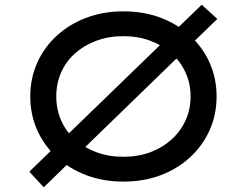

<svg xmlns="http://www.w3.org/2000/svg" viewBox="-20 -758 1040 812"><path d="M165 34 104 -32 833 -738 899 -678ZM502 10Q416 10 344 -17.5Q272 -45 219 -94Q166 -143 137 -208.5Q108 -274 108 -350Q108 -426 137 -491.5Q166 -557 219 -606Q272 -655 344 -682.5Q416 -710 502 -710Q588 -710 659.5 -683Q731 -656 784.5 -606.5Q838 -557 867 -491.5Q896 -426 896 -350Q896 -274 867 -208.5Q838 -143 784.5 -93.5Q731 -44 659.5 -17Q588 10 502 10ZM502 -95Q565 -95 616.5 -114.5Q668 -134 706 -168.5Q744 -203 765 -249.5Q786 -296 786 -350Q786 -404 765 -450.5Q744 -497 706 -531.5Q668 -566 616 -585.5Q564 -605 502 -605Q439 -605 387 -585.5Q335 -566 297 -532Q259 -498 238.5 -451.5Q218 -405 218 -350Q218 -296 238.5 -249Q259 -202 297 -168Q335 -134 387 -114.5Q439 -95 502 -95Z"/></svg>

Font: Lexend Mega
Style: Regular
Weight: 400
Designer: Bonnie Shaver-Troup, Thomas Jockin
Foundry: Lexend
Version: Version 1.007